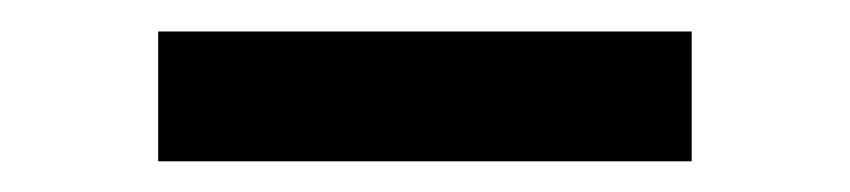

<svg xmlns="http://www.w3.org/2000/svg" viewBox="-20 -712 540 122"><path d="M80.5 -609.5V-692H419.5V-609.5Z"/></svg>

Font: Newsreader Caption
Style: Bold
Weight: 700
Designer: Hugues Gentile
Foundry: Production Type
Version: Version 1.001